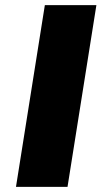

<svg xmlns="http://www.w3.org/2000/svg" viewBox="-20 -725 403 745"><path d="M42 0 154 -705H354L242 0Z"/></svg>

Font: Nunito Sans 10pt SemiExpanded Black
Style: Italic
Weight: 900
Width: 6
Italic angle: -9°
Designer: Vernon Adams
Foundry: Vernon Adams
Version: Version 3.101;gftools[0.9.27]